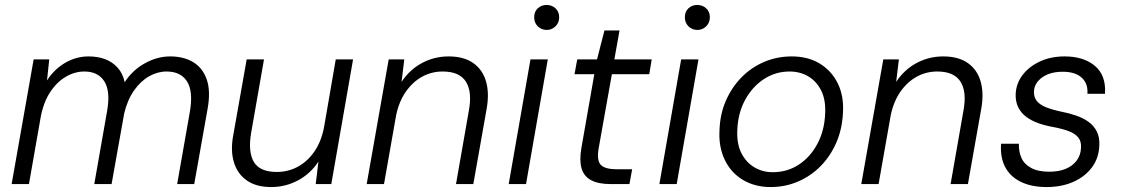

<svg xmlns="http://www.w3.org/2000/svg" viewBox="-20 -744 4535 776"><path d="M27 0 116 -504H179L170 -419Q200 -465 244 -490.5Q288 -516 338 -516Q375 -516 404.5 -505Q434 -494 455 -471Q476 -448 484 -412Q516 -461 566 -488.5Q616 -516 668 -516Q722 -516 760.5 -493Q799 -470 815.5 -423Q832 -376 819 -304L765 0H696L748 -296Q761 -376 735.5 -415.5Q710 -455 653 -455Q617 -455 582.5 -435.5Q548 -416 521.5 -378Q495 -340 482 -286L431 0H361L413 -296Q427 -376 401.5 -415.5Q376 -455 321 -455Q282 -455 245.5 -433.5Q209 -412 182 -370.5Q155 -329 144 -268L97 0Z M1076 12Q1015 12 977 -15Q939 -42 925 -89.5Q911 -137 923 -199L977 -504H1047L995 -207Q982 -130 1006 -89.5Q1030 -49 1099 -49Q1143 -49 1181.5 -69Q1220 -89 1248.5 -128.5Q1277 -168 1289 -226L1337 -504H1407L1319 0H1256L1267 -91Q1235 -42 1184.5 -15Q1134 12 1076 12Z M1462 0 1551 -504H1614L1603 -413Q1635 -462 1685 -489Q1735 -516 1793 -516Q1855 -516 1893 -489Q1931 -462 1944.5 -414.5Q1958 -367 1947 -305L1893 0H1823L1875 -297Q1889 -373 1863 -414Q1837 -455 1769 -455Q1725 -455 1687 -434.5Q1649 -414 1621 -374.5Q1593 -335 1581 -278L1532 0Z M2036 0 2124 -504H2194L2106 0ZM2190 -623Q2168 -623 2153.5 -637.5Q2139 -652 2139 -674Q2139 -697 2153.5 -710.5Q2168 -724 2189 -724Q2210 -724 2225 -710.5Q2240 -697 2240 -674Q2240 -652 2225 -637.5Q2210 -623 2190 -623Z M2448 0Q2399 0 2369.5 -15.5Q2340 -31 2330.5 -63.5Q2321 -96 2330 -147L2382 -444H2302L2313 -504H2393L2423 -621H2484L2463 -504H2614L2604 -444H2453L2400 -147Q2391 -97 2407.5 -78.5Q2424 -60 2472 -60H2535L2524 0Z M2645 0 2733 -504H2803L2715 0ZM2799 -623Q2777 -623 2762.5 -637.5Q2748 -652 2748 -674Q2748 -697 2762.5 -710.5Q2777 -724 2798 -724Q2819 -724 2834 -710.5Q2849 -697 2849 -674Q2849 -652 2834 -637.5Q2819 -623 2799 -623Z M3094 12Q3031 12 2982.5 -17Q2934 -46 2909 -98.5Q2884 -151 2888 -218Q2890 -283 2914 -337.5Q2938 -392 2977.5 -432Q3017 -472 3069 -494Q3121 -516 3180 -516Q3245 -516 3292.5 -487.5Q3340 -459 3365.5 -408Q3391 -357 3387 -289Q3384 -223 3360.5 -168.5Q3337 -114 3297.5 -73.5Q3258 -33 3206 -10.5Q3154 12 3094 12ZM3103 -48Q3161 -48 3207.5 -78Q3254 -108 3283 -161.5Q3312 -215 3315 -284Q3318 -340 3299 -378Q3280 -416 3246.5 -435.5Q3213 -455 3171 -455Q3115 -455 3068.5 -425Q3022 -395 2992.5 -342Q2963 -289 2960 -220Q2957 -164 2976 -126Q2995 -88 3028.5 -68Q3062 -48 3103 -48Z M3461 0 3550 -504H3613L3602 -413Q3634 -462 3684 -489Q3734 -516 3792 -516Q3854 -516 3892 -489Q3930 -462 3943.5 -414.5Q3957 -367 3946 -305L3892 0H3822L3874 -297Q3888 -373 3862 -414Q3836 -455 3768 -455Q3724 -455 3686 -434.5Q3648 -414 3620 -374.5Q3592 -335 3580 -278L3531 0Z M4210 12Q4149 12 4106 -9Q4063 -30 4042.5 -69Q4022 -108 4026 -163H4098Q4097 -132 4108 -106.5Q4119 -81 4147 -65.5Q4175 -50 4221 -50Q4259 -50 4287 -61.5Q4315 -73 4331.5 -95Q4348 -117 4349 -146Q4351 -173 4337.5 -189Q4324 -205 4298 -214.5Q4272 -224 4235 -231Q4205 -236 4177 -246Q4149 -256 4128 -271.5Q4107 -287 4095.5 -310Q4084 -333 4085 -364Q4087 -407 4113 -441Q4139 -475 4183 -495.5Q4227 -516 4283 -516Q4360 -516 4405.5 -477.5Q4451 -439 4446 -365H4375Q4378 -406 4352 -430Q4326 -454 4275 -454Q4224 -454 4192 -431Q4160 -408 4159 -374Q4158 -352 4170 -336.5Q4182 -321 4206.5 -311Q4231 -301 4268 -293Q4300 -287 4329 -277Q4358 -267 4379.5 -251.5Q4401 -236 4413 -212.5Q4425 -189 4423 -155Q4421 -104 4392.5 -66.5Q4364 -29 4317 -8.5Q4270 12 4210 12Z"/></svg>

Font: DM Sans Light
Style: Italic
Weight: 300
Italic angle: -10°
Designer: Colophon Foundry, Jonny Pinhorn
Foundry: Colophon Foundry
Version: Version 4.004;gftools[0.9.30]